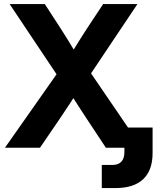

<svg xmlns="http://www.w3.org/2000/svg" viewBox="-20 -748 806 972"><path d="M306.2 -428.8V-312.3L28.7 -727.5H206.7L284.6 -607.8Q323.6 -547.2 373.6 -463.4H332.2L351.9 -495.2Q393.7 -563 423 -607.8L502.2 -727.5H675.8L403.5 -320.7V-431.3L698 0H516.1L416.9 -150Q404.8 -168.5 392.9 -186.7Q381 -204.9 369.3 -223.3L339.6 -269.6H363.2L333.5 -223.3Q311.8 -190.1 284.7 -150L182.4 0H4.9ZM495.3 204.1V87.1H548.4Q578.4 87.1 594.1 70.8Q609.8 54.4 609.8 21.5V0H560.2V-102.3H752.5V26.5Q752.5 114.5 704.7 159.3Q656.9 204.1 564.8 204.1Z"/></svg>

Font: Intratopia Thin
Style: Regular
Weight: 100
Designer: Rasmus Andersson
Foundry: rsms
Version: Version 3.000;Glyphs 3.2.3 (3260)